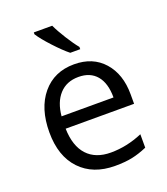

<svg xmlns="http://www.w3.org/2000/svg" viewBox="-141 -864 844 972"><g transform="rotate(-20 280.5 -378.0)"><path d="M312 9.8Q193.4 9.8 124.8 -62.5Q56.2 -134.8 56.2 -263.2Q56.2 -392.6 119.9 -468.8Q183.6 -544.9 291 -544.9Q391.6 -544.9 450.2 -478.8Q508.8 -412.6 508.8 -304.2V-252.9H140.1Q142.6 -158.7 187.7 -109.9Q232.9 -61 314.9 -61Q401.4 -61 485.8 -97.2V-24.9Q442.9 -6.3 404.5 1.7Q366.2 9.8 312 9.8ZM290 -477.1Q225.6 -477.1 187.3 -435.1Q148.9 -393.1 142.1 -318.8H421.9Q421.9 -395.5 387.7 -436.3Q353.5 -477.1 290 -477.1ZM347.2 -606H293.5Q261.7 -631.3 218.3 -678.2Q174.8 -725.1 155.3 -755.9V-766.1H254.4Q270 -732.4 297.9 -688.2Q325.7 -644 347.2 -618.2Z"/></g></svg>

Font: f04293028
Style: Regular
Weight: 400
Foundry: Ascender Corporation
Version: Version 1.10